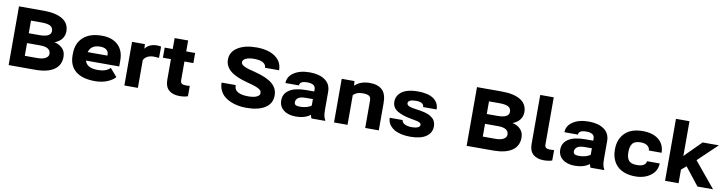

<svg xmlns="http://www.w3.org/2000/svg" viewBox="-24 -1515 8654 2289"><g transform="rotate(10 4303.0 -370.0)"><path d="M79.1 -710.9H378.4Q526.4 -710.9 606.9 -661.1Q687.5 -611.3 687.5 -513.2Q687.5 -464.4 657.7 -424.1Q627.9 -383.8 570.3 -362.8Q616.2 -353.5 647.7 -329.3Q679.2 -305.2 692.9 -275.4Q706.5 -245.6 706.5 -211.4Q706.5 -106.9 627.7 -53.5Q548.8 0 401.9 0H79.1ZM249.5 -142.1H401.9Q466.8 -142.1 501.2 -162.8Q535.6 -183.6 535.6 -214.4Q535.6 -296.4 408.7 -296.4H249.5ZM249.5 -415.5H378.4Q517.6 -415.5 517.6 -488.8Q517.6 -530.8 484.4 -549.6Q451.2 -568.4 378.4 -568.4H249.5Z M809.6 -247.1V-265.1Q809.6 -393.6 889.4 -465.8Q969.2 -538.1 1114.7 -538.1Q1240.2 -538.1 1310.3 -471.4Q1380.4 -404.8 1380.4 -284.7V-212.9H978Q1001 -127 1134.3 -127Q1236.3 -127 1285.2 -178.2L1368.7 -81.1Q1334 -42 1270.5 -16.1Q1207 9.8 1123 9.8Q972.7 9.8 891.1 -55.4Q809.6 -120.6 809.6 -247.1ZM980 -315.9H1218.8V-329.6Q1218.8 -364.7 1192.6 -385.5Q1166.5 -406.2 1115.7 -406.2Q1006.3 -406.2 980 -315.9Z M1480 0V-528.3H1635.7L1638.7 -473.6Q1687 -538.1 1779.3 -538.1Q1815.4 -538.1 1831.1 -532.2L1829.6 -396Q1781.2 -399.9 1768.6 -399.9Q1676.3 -399.9 1643.6 -335.9V0Z M1875 -405.8V-528.3H1972.2V-660.6H2135.7V-528.3H2243.7V-405.8H2135.7V-180.7Q2135.7 -151.4 2151.4 -139.9Q2167 -128.4 2199.7 -128.4Q2234.9 -128.4 2249 -130.9L2248.5 -5.4Q2209 9.8 2148.4 9.8Q2065.9 9.8 2019 -31Q1972.2 -71.8 1972.2 -155.8V-405.8Z M3094.7 -190.4Q3094.7 -211.4 3081.8 -226.1Q3068.8 -240.7 3032 -255.9Q2995.1 -271 2925.3 -288.6Q2874 -302.2 2834.7 -316.2Q2795.4 -330.1 2757.8 -350.3Q2720.2 -370.6 2695.8 -394Q2671.4 -417.5 2656.7 -449.5Q2642.1 -481.4 2642.1 -520Q2642.1 -612.3 2727.8 -666.5Q2813.5 -720.7 2952.6 -720.7Q3097.7 -720.7 3181.4 -661.6Q3265.1 -602.5 3265.1 -499H3094.7Q3094.7 -537.1 3058.6 -559.3Q3022.5 -581.5 2950.2 -581.5Q2883.3 -581.5 2847.9 -563.2Q2812.5 -544.9 2812.5 -518.1Q2812.5 -489.7 2853.5 -469.7Q2894.5 -449.7 2982.9 -429.7Q3126.5 -393.6 3195.8 -337.6Q3265.1 -281.7 3265.1 -193.8Q3265.1 -94.7 3183.1 -42.5Q3101.1 9.8 2957.5 9.8Q2905.8 9.8 2857.4 1.2Q2809.1 -7.3 2764.6 -26.4Q2720.2 -45.4 2687.5 -73.5Q2654.8 -101.6 2635.3 -143.1Q2615.7 -184.6 2615.7 -235.4H2786.1Q2786.1 -205.6 2798.3 -184.6Q2810.5 -163.6 2834 -151.6Q2857.4 -139.6 2887.5 -134.3Q2917.5 -128.9 2957.5 -128.9Q3023.9 -128.9 3059.3 -146.7Q3094.7 -164.6 3094.7 -190.4Z M3557.1 9.8Q3462.4 9.8 3407.5 -33.7Q3352.5 -77.1 3352.5 -151.4Q3352.5 -231.9 3421.6 -277.3Q3490.7 -322.8 3628.9 -322.8H3721.7V-348.6Q3721.7 -415.5 3621.6 -415.5Q3529.8 -415.5 3529.8 -362.3H3366.2Q3366.2 -439.9 3439.2 -489Q3512.2 -538.1 3631.3 -538.1Q3747.1 -538.1 3816.4 -489Q3885.7 -439.9 3885.7 -347.7V-136.7Q3885.7 -84 3891.6 -56.9Q3897.5 -29.8 3910.6 -8.3V0H3745.1Q3736.3 -19 3731.4 -41.5Q3663.1 9.8 3557.1 9.8ZM3516.1 -156.7Q3516.1 -135.7 3531 -125Q3545.9 -114.3 3586.9 -114.3Q3630.9 -114.3 3668.5 -126Q3706.1 -137.7 3721.7 -153.3V-230.5H3637.7Q3570.8 -230.5 3543.5 -209.2Q3516.1 -188 3516.1 -156.7Z M4018.1 0V-528.3H4172.4L4176.8 -472.7Q4244.6 -538.1 4358.4 -538.1Q4455.1 -538.1 4507.6 -489.7Q4560.1 -441.4 4560.1 -329.6V0H4395.5V-330.1Q4395.5 -373 4371.3 -387.5Q4347.2 -401.9 4293 -401.9Q4218.3 -401.9 4181.6 -358.4V0Z M5039.1 -150.4Q5039.1 -155.8 5037.1 -160.6Q5035.2 -165.5 5030.5 -169.4Q5025.9 -173.3 5021 -176.5Q5016.1 -179.7 5007.6 -182.4Q4999 -185.1 4992.2 -187.3Q4985.4 -189.5 4973.6 -191.7Q4961.9 -193.8 4953.9 -195.3Q4945.8 -196.8 4932.1 -199.5Q4918.5 -202.1 4909.7 -203.6Q4856 -213.9 4817.4 -226.8Q4778.8 -239.7 4746.8 -259Q4714.8 -278.3 4699 -306.2Q4683.1 -334 4683.1 -370.6Q4683.1 -405.3 4697.8 -434.6Q4712.4 -463.9 4742.2 -487.5Q4772 -511.2 4822.5 -524.7Q4873 -538.1 4939.9 -538.1Q5066.4 -538.1 5131.1 -491.7Q5195.8 -445.3 5195.8 -365.2H5032.2Q5032.2 -423.8 4934.6 -423.8Q4889.2 -423.8 4865 -412.1Q4840.8 -400.4 4840.8 -378.9Q4840.8 -368.2 4847.7 -359.9Q4854.5 -351.6 4863.8 -346.4Q4873 -341.3 4890.9 -336.9Q4908.7 -332.5 4922.6 -330.1Q4936.5 -327.6 4960.9 -324.2Q4982.4 -321.3 4994.9 -319.3Q5007.3 -317.4 5029.5 -313Q5051.8 -308.6 5065.9 -304.4Q5080.1 -300.3 5099.9 -293Q5119.6 -285.6 5132.1 -277.3Q5144.5 -269 5158.7 -257.1Q5172.9 -245.1 5180.7 -231.4Q5188.5 -217.8 5193.8 -199.5Q5199.2 -181.2 5199.2 -160.2Q5199.2 -82.5 5133.3 -36.4Q5067.4 9.8 4940.4 9.8Q4881.3 9.8 4833 -1Q4784.7 -11.7 4753.4 -29.3Q4722.2 -46.9 4701.2 -70.8Q4680.2 -94.7 4671.1 -119.4Q4662.1 -144 4662.1 -170.4H4818.8Q4821.8 -137.7 4856.2 -121.6Q4890.6 -105.5 4941.9 -105.5Q4987.3 -105.5 5013.2 -117.7Q5039.1 -129.9 5039.1 -150.4Z M5623.5 -710.9H5922.9Q6070.8 -710.9 6151.4 -661.1Q6231.9 -611.3 6231.9 -513.2Q6231.9 -464.4 6202.1 -424.1Q6172.4 -383.8 6114.7 -362.8Q6160.6 -353.5 6192.1 -329.3Q6223.6 -305.2 6237.3 -275.4Q6251 -245.6 6251 -211.4Q6251 -106.9 6172.1 -53.5Q6093.3 0 5946.3 0H5623.5ZM5793.9 -142.1H5946.3Q6011.2 -142.1 6045.7 -162.8Q6080.1 -183.6 6080.1 -214.4Q6080.1 -296.4 5953.1 -296.4H5793.9ZM5793.9 -415.5H5922.9Q6062 -415.5 6062 -488.8Q6062 -530.8 6028.8 -549.6Q5995.6 -568.4 5922.9 -568.4H5793.9Z M6382.3 -750H6545.9V-180.7Q6545.9 -151.4 6561.5 -139.9Q6577.1 -128.4 6609.9 -128.4Q6645 -128.4 6659.2 -130.9L6658.7 -5.4Q6619.1 9.8 6558.6 9.8Q6476.1 9.8 6429.2 -31Q6382.3 -71.8 6382.3 -155.8Z M6934.6 9.8Q6839.8 9.8 6784.9 -33.7Q6730 -77.1 6730 -151.4Q6730 -231.9 6799.1 -277.3Q6868.2 -322.8 7006.3 -322.8H7099.1V-348.6Q7099.1 -415.5 6999 -415.5Q6907.2 -415.5 6907.2 -362.3H6743.7Q6743.7 -439.9 6816.7 -489Q6889.6 -538.1 7008.8 -538.1Q7124.5 -538.1 7193.8 -489Q7263.2 -439.9 7263.2 -347.7V-136.7Q7263.2 -84 7269 -56.9Q7274.9 -29.8 7288.1 -8.3V0H7122.6Q7113.8 -19 7108.9 -41.5Q7040.5 9.8 6934.6 9.8ZM6893.6 -156.7Q6893.6 -135.7 6908.4 -125Q6923.3 -114.3 6964.4 -114.3Q7008.3 -114.3 7045.9 -126Q7083.5 -137.7 7099.1 -153.3V-230.5H7015.1Q6948.2 -230.5 6920.9 -209.2Q6893.6 -188 6893.6 -156.7Z M7660.6 -127Q7711.9 -127 7741.5 -144Q7771 -161.1 7772.9 -192.9H7926.8Q7924.8 -101.6 7850.3 -45.9Q7775.9 9.8 7665 9.8Q7592.8 9.8 7536.4 -10.5Q7480 -30.8 7444.3 -66.9Q7408.7 -103 7390.4 -151.9Q7372.1 -200.7 7372.1 -259.3V-268.6Q7372.1 -389.6 7446.8 -463.9Q7521.5 -538.1 7662.6 -538.1Q7783.2 -538.1 7854 -481.7Q7924.8 -425.3 7926.8 -322.3H7772.9Q7771 -357.4 7742.2 -379.4Q7713.4 -401.4 7658.7 -401.4Q7622.6 -401.4 7597.4 -391.1Q7572.3 -380.9 7559.3 -361.6Q7546.4 -342.3 7541 -320.1Q7535.6 -297.9 7535.6 -268.6V-259.3Q7535.6 -228.5 7540.8 -206.3Q7545.9 -184.1 7559.1 -165Q7572.3 -146 7597.7 -136.5Q7623 -127 7660.6 -127Z M8025.4 0V-750.5H8189V-328.6L8225.6 -366.7L8387.2 -528.3H8584L8352.1 -307.6L8606.4 0H8417.5L8248.5 -215.3L8189 -165V0Z"/></g></svg>

Font: Bert Sans Black
Style: Regular
Weight: 900
Designer: Christian Robertson, Adam Twardoch, & Cristiano Sobral
Foundry: Google
Version: Version 12.135;January 10, 2020;FontCreator 12.0.0.2547 64-b